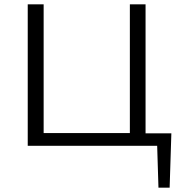

<svg xmlns="http://www.w3.org/2000/svg" viewBox="-20 -678 844 893"><path d="M777 -58 769 195H717L711 0H109V-658H183V-59H584V-658H657V-58Z"/></svg>

Font: EauTestSC
Style: Regular
Weight: 400
Designer: Christian Thalmann (Catharsis Fonts)
Version: Version 0.001;PS 000.001;hotconv 1.0.88;makeotf.lib2.5.64775